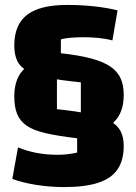

<svg xmlns="http://www.w3.org/2000/svg" viewBox="-20 -638 551 779"><path d="M211 -364V-195Q289 -187 341.5 -176Q394 -165 425 -148Q456 -131 469 -106.5Q482 -82 482 -46Q482 12 457 49Q432 86 378.5 103.5Q325 121 240 121Q184 121 129 112.5Q74 104 30 88L53 -40Q125 -10 214 -10Q232 -10 251.5 -12Q271 -14 293 -19V-77Q216 -86 166 -97.5Q116 -109 88.5 -128Q61 -147 49.5 -175.5Q38 -204 38 -247Q38 -325 83.5 -363Q129 -401 226 -405ZM308 -130V-304Q226 -312 173 -323Q120 -334 90.5 -350.5Q61 -367 49.5 -392Q38 -417 38 -454Q38 -538 90 -578Q142 -618 253 -618Q308 -618 360 -612.5Q412 -607 457 -596L436 -474Q410 -481 380 -484Q350 -487 318 -487Q293 -487 268 -485Q243 -483 227 -478V-422Q300 -414 349 -401Q398 -388 427 -368.5Q456 -349 469 -321Q482 -293 482 -253Q482 -180 441 -141.5Q400 -103 311 -94Z"/></svg>

Font: Changa
Style: Bold
Weight: 700
Designer: Eduardo Rodriguez Tunni
Foundry: Eduardo Rodriguez Tunni
Version: Version 3.002; ttfautohint (v1.8.2)